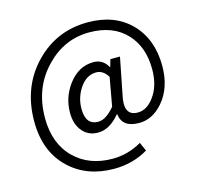

<svg xmlns="http://www.w3.org/2000/svg" viewBox="-124 -854 1194 1158"><g transform="rotate(-15 473.0 -274.5)"><path d="M171 70Q56 -39 56 -227Q56 -445 196 -587Q329 -722 522 -722Q690 -722 790 -620Q889 -518 889 -352Q889 -216 815 -130Q750 -55 666 -55Q561 -55 551 -140H548Q484 -63 412 -63Q353 -63 317 -104Q278 -148 278 -222Q278 -318 336 -396Q400 -481 493 -481Q552 -481 582 -426H584L597 -472H657L613 -249Q582 -118 674 -118Q732 -118 776 -179Q825 -245 825 -348Q825 -488 746 -572Q663 -661 515 -661Q359 -661 245 -543Q124 -419 124 -230Q124 -70 219 23Q310 112 456 112Q552 112 638 62L662 116Q567 173 450 173Q279 173 171 70ZM533 -192 565 -370Q536 -417 493 -417Q431 -417 389 -354Q351 -296 351 -227Q351 -126 430 -126Q478 -126 533 -192Z"/></g></svg>

Font: Source Han Sans K Regular
Style: Regular
Weight: 400
Designer: Ryoko NISHIZUKA  (kana & ideographs); Paul D. Hunt (Latin, Greek & Cyrillic); Wenlong ZHANG  (bopomofo); Sandoll Communi
Foundry: Adobe Systems Incorporated
Version: Version 1.00 July 18, 2014, initial release